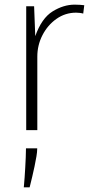

<svg xmlns="http://www.w3.org/2000/svg" viewBox="-20 -555 417 819"><path d="M91.8 0V-528.3H125.5L130.4 -400.9Q157.7 -477.5 204.3 -506.3Q251 -535.2 298.3 -535.2Q311 -535.2 321.5 -534.4Q332 -533.7 339.4 -532.7L335 -497.1Q328.6 -499 319.8 -500Q311 -501 304.7 -501Q258.3 -501 220.7 -474.4Q183.1 -447.8 161.1 -405Q139.2 -362.3 139.2 -313.5V0ZM81.5 244.1Q81.5 244.1 82.5 232.7Q83.5 221.2 85 202.1Q86.4 183.1 87.6 160.9Q88.9 138.7 89.8 116.7Q90.8 94.7 90.8 77.6H138.7V80.6Q138.7 91.8 135.5 111.8Q132.3 131.8 127.4 154.5Q122.6 177.2 117.7 197.8Q112.8 218.3 109.6 231.2Q106.4 244.1 106.4 244.1Z"/></svg>

Font: Comme Thin
Style: Regular
Weight: 250
Version: Version 1.000;gftools[0.9.27]